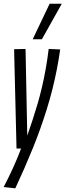

<svg xmlns="http://www.w3.org/2000/svg" viewBox="-34 -810 357 1047"><path d="M231.5 -543.1 294.2 -540.3Q286.4 -485.2 275.8 -431Q265.3 -376.8 251.6 -322.6Q237.9 -268.4 221.2 -214.8Q204.5 -161.3 185.4 -107.6Q166.3 -53.9 144.4 -0.2Q122.6 53.5 98.9 107.7Q75.2 161.8 49.5 216.9L-14 210Q14 156.2 37.4 104.9Q60.8 53.7 81 0H56.1L42.9 -541.7L105.3 -543.1L114.7 -70.6Q129.7 -113 143.7 -156Q157.8 -198.9 170.7 -243Q183.7 -287.1 194.8 -334.6Q206 -382.2 215.3 -434.2Q224.6 -486.2 231.5 -543.1ZM144.2 -595.7 236.7 -789.7H303L194.3 -595.7Z"/></svg>

Font: Georama
Style: Italic
Weight: 400
Width: 2
Italic angle: -9°
Designer: Jean-Baptiste Levee
Foundry: Production Type
Version: Version 1.000